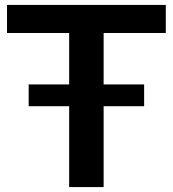

<svg xmlns="http://www.w3.org/2000/svg" viewBox="-20 -760 702 780"><path d="M261 0V-328.5H96.5V-417H261V-626H8.5V-740H653.5V-626H401V-417H565.5V-328.5H401V0Z"/></svg>

Font: Encode Sans SemiExpanded SemiExpanded SemiBold
Style: Regular
Weight: 600
Width: 6
Designer: Multiple Designers
Foundry: Impallari Type
Version: Version 3.000; ttfautohint (v1.8.3) -l 8 -r 50 -G 200 -x 14 